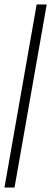

<svg xmlns="http://www.w3.org/2000/svg" viewBox="-41 -740 229 859"><path d="M-21 99H24L168 -720H123Z"/></svg>

Font: RL Madena Oblique
Style: Regular
Weight: 400
Italic angle: -10°
Designer: I Kadek Wantara Putra
Foundry: Roughlines ID
Version: Version 1.000;Glyphs 3.1.2 (3151)